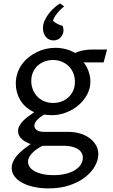

<svg xmlns="http://www.w3.org/2000/svg" viewBox="-20 -799 643 1091"><path d="M221.7 29.3Q209 35.6 194.6 44.9Q180.2 54.2 168 65.7Q155.8 77.1 147.5 91.1Q139.2 105 139.2 120.1Q139.2 135.7 148.7 149.7Q158.2 163.6 176.5 173.8Q194.8 184.1 221.7 190.2Q248.5 196.3 283.2 196.3Q322.8 196.3 354 188.5Q385.3 180.7 406.7 167Q428.2 153.3 439.5 135.5Q450.7 117.7 450.7 97.7Q450.7 79.6 441.9 66.7Q433.1 53.7 418.2 45.4Q403.3 37.1 383.5 33.2Q363.8 29.3 342.3 29.3ZM154.8 19.5Q139.6 14.6 126.5 7.3Q113.3 0 103.5 -9Q93.8 -18.1 88.1 -29.5Q82.5 -41 82.5 -54.2Q82.5 -70.3 90.6 -84.7Q98.6 -99.1 111.6 -112.5Q124.5 -126 140.9 -137.9Q157.2 -149.9 174.3 -161.1Q120.1 -187.5 95 -230.5Q69.8 -273.4 69.8 -323.7Q69.8 -355 78.9 -382.3Q87.9 -409.7 104 -432.4Q120.1 -455.1 141.6 -472.7Q163.1 -490.2 188 -502.4Q212.9 -514.6 240 -521Q267.1 -527.3 293.9 -527.3Q326.2 -527.3 356.4 -519Q386.7 -510.7 407.2 -497.6Q415 -502 426.5 -505.9Q438 -509.8 450.7 -512.2Q463.4 -514.6 476.3 -516.1Q489.3 -517.6 500.5 -517.6H588.4L568.8 -444.3H453.6Q457 -442.4 463.6 -433.3Q470.2 -424.3 476.8 -409.9Q483.4 -395.5 488.5 -376.5Q493.7 -357.4 493.7 -335.9Q493.7 -296.4 474.9 -261.5Q456.1 -226.6 425.5 -200.7Q395 -174.8 355.7 -159.7Q316.4 -144.5 275.4 -144.5Q264.6 -144.5 253.9 -145.5Q243.2 -146.5 231 -147.9Q222.2 -142.6 212.2 -135.7Q202.1 -128.9 194.1 -120.8Q186 -112.8 180.7 -103.8Q175.3 -94.7 175.3 -85Q175.3 -69.3 189.7 -59.6Q204.1 -49.8 229 -49.8H367.2Q402.3 -49.8 433.6 -40.8Q464.8 -31.7 488 -14.9Q511.2 2 524.9 25.4Q538.6 48.8 538.6 77.1Q538.6 110.4 519.5 144.8Q500.5 179.2 464.4 207.5Q428.2 235.8 375.7 253.7Q323.2 271.5 255.9 271.5Q211.4 271.5 173.1 263.2Q134.8 254.9 106.7 239.7Q78.6 224.6 62.5 203.1Q46.4 181.6 46.4 155.3Q46.4 139.2 52.5 124Q58.6 108.9 68.1 95.7Q77.6 82.5 89.6 70.8Q101.6 59.1 113.5 49.6Q125.5 40 136.5 32.5Q147.5 24.9 154.8 19.5ZM157.7 -338.9Q157.7 -312.5 167 -289.6Q176.3 -266.6 192.6 -249.8Q209 -232.9 231.9 -223.4Q254.9 -213.9 282.2 -213.9Q308.1 -213.9 330.6 -222.7Q353 -231.4 369.9 -247.1Q386.7 -262.7 396.2 -284.9Q405.8 -307.1 405.8 -334.5Q405.8 -360.8 396.5 -383.5Q387.2 -406.2 370.6 -422.6Q354 -439 331.1 -448.5Q308.1 -458 280.8 -458Q254.9 -458 232.7 -449.5Q210.4 -440.9 193.6 -425.5Q176.8 -410.2 167.2 -387.9Q157.7 -365.7 157.7 -338.9ZM345.2 -762.7Q335 -755.4 324.2 -744.9Q313.5 -734.4 304.4 -722.9Q295.4 -711.4 289.1 -700.4Q282.7 -689.5 281.2 -680.7Q285.6 -676.3 292 -671.9Q298.3 -667.5 305.7 -663.6Q313 -659.7 320.8 -656.7Q328.6 -653.8 335.4 -652.3Q337.9 -647 339.4 -639.4Q340.8 -631.8 340.8 -626.5Q340.8 -617.2 337.2 -607.2Q333.5 -597.2 326.4 -588.6Q319.3 -580.1 308.6 -574.7Q297.9 -569.3 284.2 -569.3Q270.5 -569.3 259.3 -574.7Q248 -580.1 240.2 -589.6Q232.4 -599.1 228.3 -611.8Q224.1 -624.5 224.1 -638.7Q224.1 -661.1 233.9 -682.9Q243.7 -704.6 258.3 -723.1Q272.9 -741.7 289.8 -756.3Q306.6 -771 320.8 -779.3Z"/></svg>

Font: Proza Libre
Style: Regular
Weight: 400
Designer: Jasper de Waard
Foundry: Jasper de Waard
Version: Version 1.000; ttfautohint (v1.4.1.8-43bc)